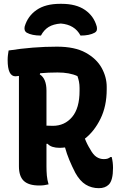

<svg xmlns="http://www.w3.org/2000/svg" viewBox="-20 -964 640 1004"><path d="M194 -778Q147 -778 120 -793Q111 -799 109 -807.5Q107 -816 109 -825Q125 -880 171.5 -912Q218 -944 294 -944H302Q378 -944 424.5 -912Q471 -880 486 -825Q488 -816 486.5 -807.5Q485 -799 475 -793Q448 -778 401 -778Q371 -835 298 -841Q259 -838 234.5 -823Q210 -808 194 -778ZM234 0Q221 3 210.5 4.5Q200 6 185 6Q130 6 104.5 -18Q79 -42 79 -94V-567Q67 -565 61 -565Q20 -565 20 -650Q20 -664 21.5 -676Q23 -688 25 -700Q153 -720 278 -720Q371 -720 428 -688.5Q485 -657 511.5 -609Q538 -561 538 -510V-497Q538 -409 505.5 -343Q473 -277 424 -239Q435 -210 452 -183Q467 -155 484.5 -143.5Q502 -132 523 -132Q535 -132 542.5 -134.5Q550 -137 558 -143H564Q571 -116 571 -86Q571 -21 549 1Q530 20 497 20Q459 20 428.5 1.5Q398 -17 374 -60Q356 -95 342.5 -127.5Q329 -160 320 -193Q305 -191 291 -191Q271 -191 255 -196Q239 -201 229 -212H223V-94Q223 -69 225 -46Q227 -23 234 0ZM223 -490V-307Q235 -306 256 -306Q318 -306 357 -352Q396 -398 396 -489V-504Q396 -522 393 -537Q390 -552 385 -566Q344 -585 281 -585Q256 -585 233.5 -584Q211 -583 190 -581L188 -575Q223 -553 223 -490Z"/></svg>

Font: Recursive Sn Csl St
Style: Bold
Weight: 700
Version: Version 1.079;hotconv 1.0.112;makeotfexe 2.5.65598; ttfautoh